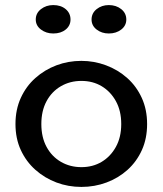

<svg xmlns="http://www.w3.org/2000/svg" viewBox="-20 -723 641 757"><path d="M301 14Q249 14 202.5 -3.5Q156 -21 119.5 -53.5Q83 -86 62 -131.5Q41 -177 41 -234Q41 -291 62 -337Q83 -383 119.5 -415.5Q156 -448 202.5 -465.5Q249 -483 301 -483Q351 -483 398 -465.5Q445 -448 481.5 -415.5Q518 -383 539 -337Q560 -291 560 -234Q560 -177 539.5 -131.5Q519 -86 483 -53.5Q447 -21 400 -3.5Q353 14 301 14ZM301 -64Q346 -64 381 -85Q416 -106 437 -144Q458 -182 458 -234Q458 -286 437 -324Q416 -362 381 -383Q346 -404 301 -404Q256 -404 220 -383Q184 -362 163.5 -324Q143 -286 143 -234Q143 -182 163.5 -144Q184 -106 220 -85Q256 -64 301 -64ZM409 -591Q381 -591 361 -606.5Q341 -622 341 -646Q341 -671 361 -687Q381 -703 409 -703Q438 -703 458 -687Q478 -671 478 -646Q478 -622 458 -606.5Q438 -591 409 -591ZM190 -591Q162 -591 141.5 -606.5Q121 -622 121 -646Q121 -671 141.5 -687Q162 -703 190 -703Q220 -703 239 -687Q258 -671 258 -646Q258 -622 239 -606.5Q220 -591 190 -591Z"/></svg>

Font: BioRhyme ExtraBold
Style: Regular
Weight: 400
Version: Version 1.600;gftools[0.9.33]